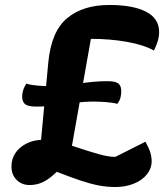

<svg xmlns="http://www.w3.org/2000/svg" viewBox="-20 -721 662 771"><path d="M443 30Q409 30 375.5 23.5Q342 17 302 3.5Q262 -10 208 -31Q178 -2 153 10Q128 22 99 22Q67 22 46.5 1Q26 -20 26 -52Q26 -99 63 -129.5Q100 -160 158 -160Q186 -160 223 -149.5Q260 -139 300.5 -125.5Q341 -112 378.5 -101.5Q416 -91 443 -91L564 -152Q578 -127 583.5 -109Q589 -91 589 -74Q589 -45 570 -21Q551 3 517.5 16.5Q484 30 443 30ZM137 -75 174 -471Q186 -595 249.5 -648Q313 -701 419 -701Q514 -701 566.5 -674Q619 -647 619 -592Q619 -575 613.5 -556Q608 -537 598 -518Q557 -541 489.5 -553Q422 -565 345 -565L258 -74ZM126 -293Q93 -293 81 -302.5Q69 -312 69 -334Q69 -345 73 -358.5Q77 -372 86 -385Q106 -379 133 -377Q160 -375 184 -375Q240 -375 297 -385Q354 -395 412 -395Q444 -395 455.5 -385.5Q467 -376 467 -355Q467 -343 464 -330Q461 -317 451 -304Q433 -309 405.5 -311Q378 -313 357 -313Q318 -313 280 -308Q242 -303 203 -298Q164 -293 126 -293Z"/></svg>

Font: Lemonada Medium
Style: Regular
Weight: 500
Designer: Mohamed Gaber (Arabic), Eduardo Tunni (Latin)
Foundry: Kief Type Foundry
Version: Version 4.004; ttfautohint (v1.8.2)